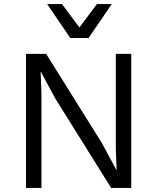

<svg xmlns="http://www.w3.org/2000/svg" viewBox="-20 -925 774 945"><path d="M530 -905 416 -738H326L212 -905H285L371 -790L457 -905ZM626 -660V0H527L251 -442L181 -572H180L184 -466V0H108V-660H207L482 -220L553 -88H554L550 -194V-660Z"/></svg>

Font: Work Sans
Style: Regular
Weight: 400
Designer: Wei Huang
Foundry: Wei Huang
Version: Version 1.032;PS 001.032;hotconv 1.0.70;makeotf.lib2.5.58329